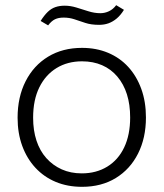

<svg xmlns="http://www.w3.org/2000/svg" viewBox="-20 -714 632 742"><path d="M297 8Q241 8 195.5 -11Q150 -30 117 -65.5Q84 -101 66 -150Q48 -199 48 -259Q48 -339 79 -400Q110 -461 166 -495Q222 -529 297 -529Q352 -529 397.5 -510Q443 -491 475.5 -455.5Q508 -420 526 -370.5Q544 -321 544 -260Q544 -181 513.5 -120.5Q483 -60 427.5 -26Q372 8 297 8ZM296 -44Q352 -44 394.5 -70Q437 -96 460 -144.5Q483 -193 483 -260Q483 -310 470.5 -349.5Q458 -389 433.5 -418Q409 -447 374.5 -462Q340 -477 297 -477Q241 -477 198.5 -451Q156 -425 132 -376.5Q108 -328 108 -259Q108 -210 121 -170.5Q134 -131 159 -103Q184 -75 218.5 -59.5Q253 -44 296 -44ZM363 -618Q332 -618 309.5 -625.5Q287 -633 267.5 -639.5Q248 -646 226 -646Q206 -646 192.5 -639.5Q179 -633 166 -616L137 -633Q151 -655 164.5 -668Q178 -681 194 -686.5Q210 -692 230 -692Q252 -692 275 -685Q298 -678 321.5 -670.5Q345 -663 368 -663Q385 -663 401 -670.5Q417 -678 429 -694L459 -676Q446 -655 431 -642.5Q416 -630 399.5 -624Q383 -618 363 -618Z"/></svg>

Font: Mona Sans ExtraLight Light
Style: Regular
Weight: 300
Version: Version 2.000